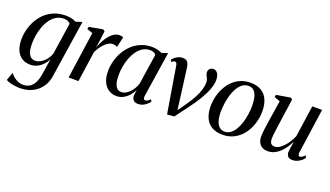

<svg xmlns="http://www.w3.org/2000/svg" viewBox="-72 -1042 3079 1794"><g transform="rotate(20 1468.0 -145.0)"><path d="M422.5 35Q414.5 90 390.8 130.2Q367 170.5 332.5 197Q298 223.5 255.8 236.2Q213.5 249 168.5 249Q143.5 249 116.8 245.2Q90 241.5 67 234.8Q44 228 29.5 218.5L58.5 137.5Q70 155.5 90 172Q110 188.5 134.5 199.2Q159 210 183.5 210Q221.5 210 249.5 193.8Q277.5 177.5 296 142Q314.5 106.5 323.5 49.5L346.5 -99.5Q332.5 -71 308.8 -46Q285 -21 253.5 -5.2Q222 10.5 185 10.5Q136.5 10.5 101.2 -12Q66 -34.5 46.8 -77.8Q27.5 -121 27.5 -183.5Q27.5 -234.5 40.8 -285Q54 -335.5 79.5 -380.5Q105 -425.5 143 -460.2Q181 -495 230.8 -515Q280.5 -535 342 -535Q375 -535 401 -528.8Q427 -522.5 447 -512L508.5 -532ZM401 -474.5Q392.5 -487 376.2 -494.2Q360 -501.5 337 -501.5Q294 -501.5 260.8 -481.2Q227.5 -461 203.5 -427.2Q179.5 -393.5 164 -351.2Q148.5 -309 141.2 -264.2Q134 -219.5 134 -178.5Q134 -142.5 139.5 -116.5Q145 -90.5 155.8 -73.5Q166.5 -56.5 181.2 -48.2Q196 -40 214 -40Q243 -40 271.2 -57Q299.5 -74 321.8 -102.2Q344 -130.5 354.5 -163.5Z M564 0 630.5 -465.5 573.5 -486 577.5 -508.5 713.5 -533.5 732 -521.5 722 -436.5 708.5 -349Q719.5 -381.5 736.2 -414.2Q753 -447 774.8 -474.2Q796.5 -501.5 822.5 -518Q848.5 -534.5 877 -534.5Q891 -534.5 900.5 -532.2Q910 -530 915 -527L891.5 -423Q887.5 -427.5 875 -431.2Q862.5 -435 847.5 -435Q825.5 -435 804.5 -423Q783.5 -411 764.5 -391.2Q745.5 -371.5 730.5 -348.2Q715.5 -325 705.5 -303L662 0Z M1291.5 -83Q1288.5 -61 1294.2 -52.5Q1300 -44 1310.5 -44Q1320 -44 1331.8 -51Q1343.5 -58 1357 -72.5L1368.5 -51.5Q1361.5 -41.5 1346 -26.8Q1330.5 -12 1307.5 -0.8Q1284.5 10.5 1256 10.5Q1224 10.5 1208.2 -8.5Q1192.5 -27.5 1195.5 -61.5L1203 -108Q1188.5 -77.5 1164.8 -50.5Q1141 -23.5 1110 -6.5Q1079 10.5 1043 10.5Q996.5 10.5 962 -12.8Q927.5 -36 908.5 -79Q889.5 -122 889.5 -181.5Q889.5 -232 902.8 -283Q916 -334 942 -379.2Q968 -424.5 1005.8 -459.8Q1043.5 -495 1092.8 -515.2Q1142 -535.5 1201.5 -535.5Q1228.5 -535.5 1254 -529.2Q1279.5 -523 1300.5 -512.5L1360 -532ZM1253 -475.5Q1245 -487 1230.2 -494Q1215.5 -501 1195 -501Q1154.5 -501 1122.5 -481.8Q1090.5 -462.5 1066.8 -429.5Q1043 -396.5 1027 -354.8Q1011 -313 1003.2 -267.8Q995.5 -222.5 995.5 -179Q995.5 -130.5 1005 -99.8Q1014.5 -69 1031.5 -54.5Q1048.5 -40 1070.5 -40Q1092.5 -40 1113 -50.5Q1133.5 -61 1151.8 -79.5Q1170 -98 1184.5 -122Q1199 -146 1207.5 -173Z M1471.5 -445Q1468.5 -464 1463.2 -472Q1458 -480 1448 -480Q1438.5 -480 1430.5 -475.2Q1422.5 -470.5 1415 -464L1405 -485.5Q1413 -495 1427.8 -507.2Q1442.5 -519.5 1462.5 -528.5Q1482.5 -537.5 1505 -537.5Q1528.5 -537.5 1542.2 -528.5Q1556 -519.5 1562.5 -503Q1569 -486.5 1572 -464L1610.5 -170L1627.5 -34.5L1600.5 -27.5L1680 -140Q1719.5 -196 1743.2 -240.8Q1767 -285.5 1777.8 -322.8Q1788.5 -360 1789.5 -393Q1790 -414.5 1783 -430Q1776 -445.5 1768.8 -459.2Q1761.5 -473 1761.5 -489.5Q1761.5 -511.5 1775.2 -524.5Q1789 -537.5 1808 -537.5Q1829 -537.5 1842.5 -525.5Q1856 -513.5 1862.2 -493.5Q1868.5 -473.5 1868.5 -448.5Q1868.5 -408 1850.2 -357.5Q1832 -307 1795.5 -246.2Q1759 -185.5 1704.5 -113.5L1617 4L1547 10L1519.5 -153.5Z M2179 -536Q2243.5 -536 2286.5 -510.8Q2329.5 -485.5 2351.2 -438Q2373 -390.5 2373.5 -323Q2373.5 -259.5 2354.8 -199.5Q2336 -139.5 2300.5 -92Q2265 -44.5 2213.5 -16.8Q2162 11 2096.5 11Q2032.5 11 1989.2 -14.2Q1946 -39.5 1924.5 -87.2Q1903 -135 1902.5 -200.5Q1902.5 -265.5 1921.5 -325.8Q1940.5 -386 1976.2 -433.5Q2012 -481 2063.5 -508.5Q2115 -536 2179 -536ZM2172 -501.5Q2138.5 -501.5 2112.2 -482.2Q2086 -463 2066.5 -430Q2047 -397 2034.5 -356Q2022 -315 2015.8 -271Q2009.5 -227 2009.5 -186Q2009.5 -131.5 2021 -95.2Q2032.5 -59 2053.8 -41Q2075 -23 2105 -23Q2138 -23 2164.2 -42.5Q2190.5 -62 2209.8 -94.8Q2229 -127.5 2241.5 -168.2Q2254 -209 2260.2 -252.5Q2266.5 -296 2266.5 -336.5Q2266.5 -385.5 2257.2 -422.5Q2248 -459.5 2227.5 -480.5Q2207 -501.5 2172 -501.5Z M2547.5 11Q2515.5 11 2492.2 -1.5Q2469 -14 2456 -38.5Q2443 -63 2443 -100.5Q2443 -114.5 2445.2 -138.5Q2447.5 -162.5 2451.2 -189.8Q2455 -217 2458.8 -241.5Q2462.5 -266 2464.5 -281L2493.5 -465.5L2436 -487L2440 -510L2578.5 -533.5L2597 -521.5L2562.5 -280.5Q2560.5 -262.5 2557 -239.2Q2553.5 -216 2550.5 -192.5Q2547.5 -169 2545.2 -148.8Q2543 -128.5 2543 -116.5Q2543 -93 2548.5 -78.5Q2554 -64 2565.2 -57.8Q2576.5 -51.5 2593.5 -51.5Q2620 -51.5 2649 -73Q2678 -94.5 2705 -131Q2732 -167.5 2751 -212L2796 -525.5H2893.5L2830 -81Q2827.5 -63.5 2831.5 -53.8Q2835.5 -44 2845.5 -44Q2855 -44 2867.5 -51.2Q2880 -58.5 2895 -74L2905.5 -53Q2897.5 -40.5 2880.8 -25.8Q2864 -11 2841.2 -0.5Q2818.5 10 2791.5 10Q2758 10 2744.8 -7.5Q2731.5 -25 2732 -49Q2732 -52.5 2733.5 -64.2Q2735 -76 2737.2 -92Q2739.5 -108 2742 -124.2Q2744.5 -140.5 2746 -152L2744.5 -152.5Q2728.5 -119.5 2708 -90Q2687.5 -60.5 2662.8 -38Q2638 -15.5 2609.2 -2.2Q2580.5 11 2547.5 11Z"/></g></svg>

Font: Merriweather 96pt
Style: Italic
Weight: 400
Italic angle: -7.8°
Version: Version 2.101